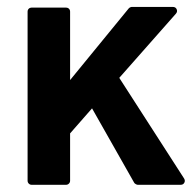

<svg xmlns="http://www.w3.org/2000/svg" viewBox="-20 -526 559 547"><path d="M70.3 0.5Q65.4 0.5 62 -2.9Q58.6 -6.3 58.6 -11.2V-492.7Q58.6 -498 62 -501.2Q65.4 -504.4 70.3 -504.4H168Q172.9 -504.4 176.3 -501.2Q179.7 -498 179.7 -492.7V-297.9L346.7 -502Q347.7 -503.4 350.6 -504.9Q353.5 -506.3 355.5 -506.3H472.2Q480.5 -506.3 483.4 -499.5Q486.3 -492.7 481 -486.8L319.8 -304.2L504.4 -17.6Q508.3 -11.2 505.1 -5.4Q502 0.5 494.6 0.5H372.6Q370.1 0.5 366.7 -1.5Q363.3 -3.4 362.3 -5.4L242.2 -217.3L179.7 -146V-11.2Q179.7 -6.3 176.3 -2.9Q172.9 0.5 168 0.5Z"/></svg>

Font: Alte DIN 1451 Mittelschrift
Style: Bold
Weight: 700
Designer: Peter Wiegel
Foundry: Peter Wiegel
Version: Version 1.003